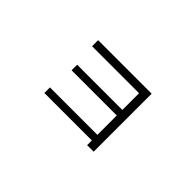

<svg xmlns="http://www.w3.org/2000/svg" viewBox="-47 -826 1095 1095"><g transform="rotate(45 500.0 -279.0)"><path d="M284.2 -512.7V-463.9H663.1V-329.1H298.8V-284.2H663.1V-127.9H280.3V-83H663.1V-44.9H715.8V-512.7Z"/></g></svg>

Font: DotumChe
Style: Regular
Weight: 400
Monospace: yes
Version: Version 2.21